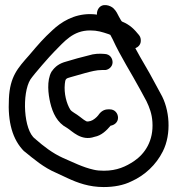

<svg xmlns="http://www.w3.org/2000/svg" viewBox="-20 -716 717 776"><path d="M78 -104H79L80 -103C117 -73 156 -39 208 -17L253 4C294 23 340 40 399 40C440 40 479 33 511 17C565 -7 611 -50 638 -104C674 -175 666 -275 629 -338L603 -386C579 -432 552 -474 527 -521C539 -526 549 -536 549 -551C549 -557 549 -565 542 -574C523 -597 507 -615 473 -629C473 -629 470 -632 469 -634C467 -638 464 -642 461 -648C454 -661 451 -670 439 -682C427 -694 391 -707 376 -678C373 -672 371 -664 372 -657C365 -658 353 -659 344 -659C278 -659 227 -627 192 -594C155 -560 137 -539 98 -493C52 -441 20 -407 16 -317C11 -223 30 -152 78 -104ZM103 -395C118 -417 181 -489 200 -508C240 -548 275 -593 344 -593C374 -593 392 -587 419 -578C420 -578 421 -577 426 -575C429 -569 431 -565 435 -558C468 -486 511 -420 546 -355L572 -307C584 -282 594 -256 596 -223C601 -147 566 -95 522 -65C489 -43 453 -26 400 -26C386 -26 371 -27 359 -30C314 -40 276 -60 234 -78C192 -97 156 -125 123 -154V-155H122C75 -189 68 -339 103 -395ZM251 -199C271 -187 308 -144 362 -163C390 -168 411 -189 427 -208C441 -210 457 -221 457 -240C457 -258 444 -274 424 -274H417C400 -274 387 -265 377 -250C371 -242 357 -230 346 -227L336 -225H331C322 -229 313 -236 303 -244C287 -257 271 -263 264 -273C249 -297 238 -338 242 -377C244 -397 246 -399 265 -404C285 -410 304 -415 325 -421C348 -427 369 -433 392 -433H400C416 -431 435 -445 435 -464C435 -480 425 -497 403 -498C381 -500 360 -499 338 -492C308 -485 277 -476 247 -467C221 -460 203 -448 189 -427H188V-426C168 -390 175 -335 183 -301C193 -259 211 -220 251 -199Z"/></svg>

Font: Stray Cat
Style: ExBd
Weight: 800
Version: Version 1.0